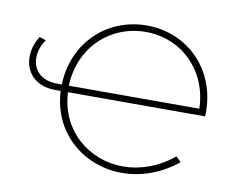

<svg xmlns="http://www.w3.org/2000/svg" viewBox="-77 -805 1108 909"><g transform="rotate(10 476.5 -350.0)"><path d="M905 -350C905 -555 754 -704 559 -704C368 -704 216 -561 210 -359H186C109 -359 69 -406 69 -463C69 -492 79 -523 99 -552L68 -562C47 -530 37 -495 37 -462C37 -390 86 -328 183 -328H210C220 -124 381 4 562 4C651 4 745 -27 828 -94L804 -118C728 -56 643 -27 562 -27C399 -27 254 -144 245 -328H904C905 -335 905 -344 905 -350ZM559 -673C733 -673 867 -540 871 -359H244C249 -541 386 -673 559 -673Z"/></g></svg>

Font: Talent ExtraLight
Style: Regular
Weight: 200
Designer: Mike Powis
Version: Version 1.001;hotconv 1.0.109;makeotfexe 2.5.65596